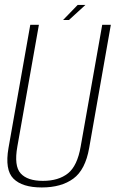

<svg xmlns="http://www.w3.org/2000/svg" viewBox="-20 -778 483 802"><path d="M154.5 5Q73 5 36.2 -31.8Q-0.5 -68.5 15.5 -160L106.5 -674.5H142.5L52.5 -166Q38 -85 66.2 -53.8Q94.5 -22.5 159 -22.5Q224.5 -22.5 263.8 -53.8Q303 -85 317 -166L407 -674.5H443L352.5 -160Q336.5 -68.5 286.2 -31.8Q236 5 154.5 5ZM243.5 -694.5 304.5 -757.5H337L268 -694.5Z"/></svg>

Font: Anybody ExtraLight
Style: Italic
Weight: 200
Italic angle: -10°
Designer: Tyler Finck
Foundry: Etcetera Type Company
Version: Version 1.010; ttfautohint (v1.8.3) -l 8 -r 50 -G 200 -x 14 